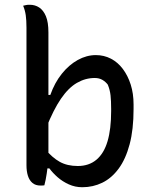

<svg xmlns="http://www.w3.org/2000/svg" viewBox="-20 -774 640 805"><path d="M166 3Q164 3 161 3.5Q158 4 155 4Q152 4 150 4Q129 4 116 -7Q103 -18 97 -37Q91 -56 91 -81Q91 -158 91 -229.5Q91 -301 91 -371Q91 -441 91 -512Q91 -583 91 -658Q91 -689 88 -710Q85 -731 77 -750Q80 -751 83.5 -751.5Q87 -752 90.5 -753Q94 -754 97.5 -754Q101 -754 105 -754Q127 -754 144.5 -742.5Q162 -731 172.5 -706Q183 -681 183 -638Q183 -573 183 -509Q183 -445 183 -381.5Q183 -318 183 -254Q183 -190 183 -126Q183 -113 182 -100Q181 -87 179.5 -73.5Q178 -60 176 -47Q174 -34 171.5 -21Q169 -8 166 3ZM168 -68V-150Q199 -113 230.5 -95.5Q262 -78 306 -78Q353 -78 384.5 -104.5Q416 -131 431 -182Q446 -233 446 -308V-318Q446 -351 443.5 -374Q441 -397 432 -419Q423 -431 409.5 -439Q396 -447 377 -447Q338 -447 302.5 -426.5Q267 -406 235.5 -360Q204 -314 173 -236V-376H191Q209 -427 239 -464.5Q269 -502 306 -522.5Q343 -543 382 -543Q416 -543 445 -528Q474 -513 495 -485Q516 -457 528 -419.5Q540 -382 540 -336V-317Q540 -231 523.5 -169Q507 -107 477.5 -67Q448 -27 409 -8Q370 11 325 11Q295 11 268.5 -1Q242 -13 221.5 -31Q201 -49 187 -68Z"/></svg>

Font: Recursive Monospace Casual
Style: Regular
Weight: 400
Version: Version 1.047